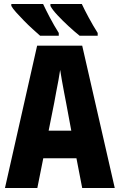

<svg xmlns="http://www.w3.org/2000/svg" viewBox="-20 -947 603 967"><path d="M5 0 167 -717H394L558 0H394L365 -150H198L168 0ZM253 -429 225 -289H339L313 -429Q308 -453 302.5 -483.5Q297 -514 291.5 -543.5Q286 -573 283 -595Q280 -573 274.5 -543.5Q269 -514 263 -483.5Q257 -453 253 -429ZM381 -767Q356 -787 325.5 -815Q295 -843 269 -871Q243 -899 234 -917V-927H392Q405 -899 426.5 -859Q448 -819 472 -781V-767ZM182 -767Q166 -781 144 -801Q122 -821 100.5 -843Q79 -865 61.5 -884.5Q44 -904 37 -917V-927H197Q210 -899 231 -859Q252 -819 276 -781V-767Z"/></svg>

Font: Noto Sans Mono SemiCondensed Black
Style: Regular
Weight: 900
Width: 4
Designer: Monotype Design Team
Foundry: Monotype Imaging Inc.
Version: Version 2.014; ttfautohint (v1.8.4.7-5d5b)